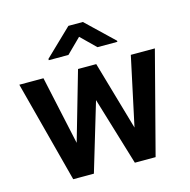

<svg xmlns="http://www.w3.org/2000/svg" viewBox="-109 -857 956 964"><g transform="rotate(-15 369.0 -375.0)"><path d="M141.1 -528.3 218.3 -171.9 320.8 -528.3H415.5L518.6 -170.9L595.2 -528.3H720.2L582.5 0H474.6L367.7 -354L261.7 0H154.3L15.6 -528.3ZM405.3 -750 546.9 -614.7V-608.9H443.4L367.7 -683.1L292.5 -608.9H190.4V-615.7L330.1 -750Z"/></g></svg>

Font: Vazirmatn RD UI SemiBold
Style: Regular
Weight: 600
Designer: Saber Rastikerdar
Foundry: Saber Rastikerdar
Version: Version 33.003